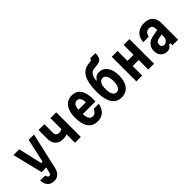

<svg xmlns="http://www.w3.org/2000/svg" viewBox="119 -2001 3363 3363"><g transform="rotate(-45 1800.0 -320.0)"><path d="M46 -610H189L291 -167H360L335 -50H184ZM555 -610 400 72Q383 142 340 180Q297 218 233 218Q155 218 111.5 172.5Q68 127 61 36H183Q193 67 204.5 80.5Q216 94 234 94Q250 94 260.5 81.5Q271 69 277 42L423 -610Z M961 0V-209Q939 -200 915 -195.5Q891 -191 862 -191Q769 -191 718 -244.5Q667 -298 667 -395V-610H811V-405Q811 -362 830 -340.5Q849 -319 887 -319Q907 -319 926 -323.5Q945 -328 961 -336V-610H1105V0Z M1377 -367H1651L1600 -315Q1600 -412 1577.5 -457.5Q1555 -503 1508 -503Q1457 -503 1433 -454.5Q1409 -406 1409 -309Q1409 -205 1433 -155.5Q1457 -106 1512 -106Q1545 -106 1569 -126Q1593 -146 1612 -189H1739Q1725 -121 1694 -75Q1663 -29 1617 -5.5Q1571 18 1510 18Q1431 18 1378 -19Q1325 -56 1298 -128.5Q1271 -201 1271 -309Q1271 -411 1299 -482Q1327 -553 1380 -590.5Q1433 -628 1508 -628Q1581 -628 1629.5 -592.5Q1678 -557 1702.5 -487.5Q1727 -418 1727 -315Q1727 -298 1726.5 -285.5Q1726 -273 1724 -259H1377Z M2103 18Q1984 18 1921.5 -78Q1859 -174 1859 -355Q1859 -578 1920.5 -688Q1982 -798 2109 -811L2152 -816Q2174 -818 2182 -827Q2190 -836 2191 -858H2325Q2323 -791 2307 -756Q2291 -721 2257.5 -706.5Q2224 -692 2170 -687L2118 -682Q2063 -677 2031.5 -632Q2000 -587 1992 -504H2005Q2024 -540 2057 -559.5Q2090 -579 2131 -579Q2196 -579 2243 -543.5Q2290 -508 2315.5 -442.5Q2341 -377 2341 -287Q2341 -191 2313 -123Q2285 -55 2231.5 -18.5Q2178 18 2103 18ZM2103 -109Q2151 -109 2176.5 -154.5Q2202 -200 2202 -286Q2202 -371 2176.5 -416.5Q2151 -462 2103 -462Q2055 -462 2029.5 -416.5Q2004 -371 2004 -286Q2004 -200 2029.5 -154.5Q2055 -109 2103 -109Z M2481 0V-610H2625V-364H2775V-610H2919V0H2775V-237H2625V0Z M3385 -380V-269L3285 -252Q3252 -246 3234.5 -226Q3217 -206 3217 -173Q3217 -142 3234.5 -124Q3252 -106 3283 -106Q3307 -106 3328 -121Q3349 -136 3362 -160.5Q3375 -185 3375 -215V-410Q3375 -453 3353 -478Q3331 -503 3294 -503Q3266 -503 3244.5 -491Q3223 -479 3208.5 -456Q3194 -433 3186 -400H3052Q3056 -471 3086.5 -522Q3117 -573 3170.5 -600.5Q3224 -628 3295 -628Q3402 -628 3458 -573Q3514 -518 3514 -414V0H3375V-51H3341Q3327 -19 3301.5 -2.5Q3276 14 3234 14Q3188 14 3151.5 -7.5Q3115 -29 3094 -67Q3073 -105 3073 -154Q3073 -237 3119 -288.5Q3165 -340 3252 -356Z"/></g></svg>

Font: Martian Mono Condensed SemiBold
Style: Regular
Weight: 600
Width: 3
Designer: Roman Shamin
Foundry: Evil Martians
Version: Version 1.000